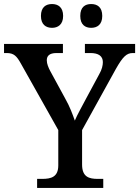

<svg xmlns="http://www.w3.org/2000/svg" viewBox="-24 -932 690 952"><path d="M428 -794C458 -794 483 -810 483 -853C483 -897 458 -912 428 -912C398 -912 374 -897 374 -853C374 -810 398 -794 428 -794ZM234 -794C263 -794 289 -810 289 -853C289 -897 263 -912 234 -912C204 -912 179 -897 179 -853C179 -810 204 -794 234 -794ZM160 0H488V-45H461C418 -45 383 -54 383 -116V-287L551 -591C585 -651 604 -669 634 -669H646V-714H397V-669H425C464 -669 486 -654 486 -624C486 -609 482 -588 468 -564L406 -449C384 -407 359 -363 347 -334C336 -365 322 -404 299 -444L225 -580C217 -595 208 -615 208 -633C208 -653 219 -669 256 -669H288V-714H-4V-669H9C45 -669 59 -654 80 -616L265 -287V-112C265 -54 229 -45 185 -45H160Z"/></svg>

Font: Noto Serif Malayalam Medium
Style: Regular
Weight: 500
Designer: Indian type Foundry, Jelle Bosma, Monotype Design Team
Foundry: Monotype Imaging Inc.
Version: Version 2.104